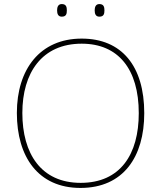

<svg xmlns="http://www.w3.org/2000/svg" viewBox="-20 -966 794 945"><path d="M261 -915C261 -898 266 -884 284 -884C306 -884 309 -898 309 -915C309 -931 306 -946 284 -946C266 -946 261 -931 261 -915ZM446 -915C446 -898 451 -884 469 -884C491 -884 494 -898 494 -915C494 -931 491 -946 469 -946C451 -946 446 -931 446 -915ZM690 -409C690 -641 579 -776 382 -776C177 -776 63 -625 63 -410C63 -194 168 -41 376 -41C587 -41 690 -194 690 -409ZM90 -410C90 -607 186 -751 382 -751C562 -751 663 -626 663 -409C663 -207 573 -66 377 -66C182 -66 90 -210 90 -410Z"/></svg>

Font: Noto Sans Tamil UI Thin
Style: Regular
Weight: 100
Designer: Jelle Bosma - Monotype Design Team
Foundry: Monotype Imaging Inc.
Version: Version 2.004